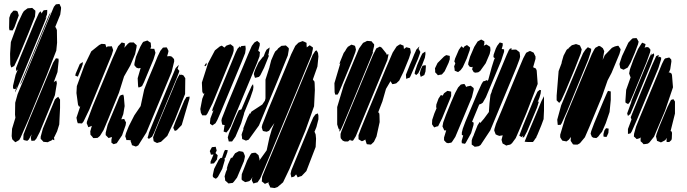

<svg xmlns="http://www.w3.org/2000/svg" viewBox="-20 -731 3476 972"><path d="M269 -515 265 -475 217 -351 124 -125 84 -34 77 -22 65 -15 58 -11 52 -16 42 -26 39 -42 41 -79 58 -135 56 -151 57 -211 69 -254 119 -375 218 -614 253 -697 263 -709 281 -711 289 -694V-686L285 -657L259 -593H262L268 -579ZM157 -647 124 -563 75 -445 52 -397 41 -391 36 -390 35 -395 32 -405 31 -459 35 -518 70 -613 94 -664 101 -675 113 -684 120 -689 134 -690 143 -691 151 -684 159 -677V-668ZM195 -593 90 -339 65 -280 56 -263 57 -270 68 -296 58 -279 46 -283V-297L59 -352L70 -379L62 -371L61 -386L82 -440L157 -621L177 -665L185 -674L190 -665L189 -661L196 -672L201 -679L211 -680L219 -681V-669L218 -658L210 -637L217 -647L213 -637ZM75 -653 53 -593 44 -577 28 -578 26 -589 27 -641 34 -661 42 -670 48 -677H61L69 -673ZM214 -612 116 -376 91 -317 83 -302 84 -309 96 -338 128 -414 209 -610 229 -657 237 -669 235 -664 230 -651ZM258 -249 181 -62 164 -29 155 -19 139 -18 138 -23 136 -34 140 -51 126 -25 118 -18 104 -21 99 -23 98 -28 99 -50 127 -122 224 -355 249 -414 263 -436 276 -434 277 -423 271 -366 251 -312 253 -316 265 -323 268 -310ZM284 -184 280 -101 269 -66 255 -37 253 -35 254 -32 255 -21 245 -25 241 -20 229 -15 222 -11 211 -12 200 -13 192 -22 186 -28V-39L197 -80L246 -198L258 -227L266 -235L275 -241L279 -234L284 -227V-216Z M757 -430 709 -315 699 -295 689 -290 681 -288 679 -296 677 -335 692 -387 680 -385 670 -389 660 -401 661 -412 668 -443 690 -494 700 -512 705 -519 720 -524 726 -526 736 -519 743 -515 744 -504 745 -494 741 -485 749 -484H761L764 -474L767 -464L765 -456ZM664 -457 640 -400 608 -344 582 -261 524 -119 504 -72 486 -43 474 -33 460 -32H452L447 -39L438 -49L437 -66L445 -94L433 -89L427 -87L424 -95L419 -107L420 -115L449 -193L550 -436L578 -497L596 -516L604 -514L612 -512V-500L609 -489L628 -510L637 -516H648H657L663 -510L672 -502L671 -491ZM546 -454 432 -176 403 -116 395 -106 380 -107H374L371 -115L367 -135L386 -192L380 -191L375 -201L367 -260L369 -295L407 -399L442 -471L482 -503L494 -509L508 -508H513L515 -502L519 -491L525 -496H535L546 -497L549 -489L553 -477ZM849 -367 721 -60 680 5 668 11 654 6 648 4 646 -4 641 -17 643 -23 642 -21 628 -22H620L618 -30L614 -41L618 -57L632 -92L660 -147L692 -194L710 -278L729 -327L758 -396L778 -445L792 -474L805 -490L819 -491H824L827 -486L833 -473L831 -463L826 -446L841 -447L850 -444L861 -432L862 -421ZM384 -407 399 -417V-407L393 -389L382 -362L374 -343L369 -345L361 -348L363 -358ZM874 -334 776 -98 760 -59 750 -39 734 -28 727 -33 731 -46 732 -50 734 -59 760 -123 838 -312 869 -386 885 -403 882 -391 879 -383 883 -378 888 -372 885 -362ZM917 -255 865 -124 827 -43 795 -13 781 -9 775 -7 765 -12 758 -16 757 -22 755 -36 765 -64 785 -113 852 -273 874 -327 883 -344 887 -350V-351L888 -352L894 -359L891 -351L900 -353L909 -349L918 -335ZM598 -46 571 -6 555 -1 544 -9V-24L547 -37L538 -35L530 -32L520 -42L515 -47V-59L525 -99L572 -211L582 -236L587 -246L594 -250L604 -252L607 -242L611 -194L604 -153L594 -127L603 -128L609 -129L611 -124L618 -111L616 -97ZM939 -231 900 -98 875 -72 865 -68 857 -84 860 -92 868 -114 913 -222 924 -240 940 -242Z M1280 -409 1165 -133 1148 -91 1137 -73 1126 -60 1118 -63 1112 -65 1113 -71 1116 -93 1118 -97 1111 -99 1105 -100 1103 -109 1101 -121 1103 -131 1132 -205 1235 -453 1255 -499 1268 -516 1282 -524 1295 -513V-502L1287 -473V-474L1296 -467L1295 -459L1294 -446ZM1557 -452 1482 -270 1348 52 1297 173 1288 186 1284 192 1272 195 1263 198 1258 189 1255 182 1256 173 1258 165 1251 178 1242 186 1231 189 1221 191 1204 180 1203 172 1204 151 1231 82 1247 53 1253 45 1262 43 1273 42 1280 47 1289 55 1290 60 1294 75 1292 83 1330 30 1344 -35 1356 -76 1369 -108 1342 -69 1330 -64 1319 -66 1311 -68 1308 -76 1305 -87 1308 -100 1337 -174 1427 -390 1454 -456 1475 -499 1491 -515 1504 -520 1512 -523 1522 -519 1532 -514V-503L1533 -492V-491L1541 -497L1548 -502L1555 -497L1564 -491V-483ZM1158 -457 1056 -208 1030 -156 1023 -147H1009H1004L997 -160L994 -179L1004 -231L1015 -258L1008 -257L1004 -268L1002 -313L1033 -410L1068 -476L1093 -496L1103 -500L1116 -490L1126 -500L1137 -504L1147 -507L1156 -500L1162 -495L1163 -486V-474ZM1437 -450 1378 -305 1291 -96 1239 -24 1225 -19 1214 -24 1206 -27 1205 -38 1203 -49 1206 -59 1212 -75V-82L1233 -136L1245 -158L1246 -154L1253 -166L1299 -196L1308 -202L1314 -211L1321 -221L1324 -233V-328L1344 -390L1345 -395L1353 -426L1366 -456L1373 -470L1384 -480L1388 -486L1405 -499L1419 -500L1427 -501L1436 -493L1442 -487V-479ZM1204 -419 1097 -162 1080 -123 1071 -107 1055 -96 1043 -105V-111L1045 -131L1061 -173L1053 -167L1057 -182L1084 -249L1155 -421L1173 -465L1183 -485L1195 -497L1196 -490L1197 -491L1202 -498L1216 -499L1222 -500L1223 -494L1224 -483L1221 -462ZM1336 -435 1317 -388 1298 -350 1291 -342 1280 -339 1271 -337 1269 -342 1265 -356 1267 -364 1273 -381 1289 -415 1310 -442 1315 -446 1322 -465 1329 -479 1345 -491 1344 -482 1340 -460 1338 -454 1341 -448ZM1574 -275 1570 -193 1526 -70 1445 125 1413 192 1385 216 1370 221 1356 219 1348 218 1345 210 1339 198 1341 192 1330 196 1321 200 1314 194 1305 187 1306 181 1307 164 1324 122 1357 43 1523 -357 1563 -453 1576 -473 1583 -476 1590 -463 1592 -445 1587 -394 1564 -329 1567 -324 1572 -318 1573 -307ZM1020 -396 1015 -397 1017 -402 1025 -414 1026 -403ZM1201 -107 1172 -39 1160 -22 1155 -15H1147H1138L1136 -24L1133 -35L1139 -56L1171 -134L1184 -163L1189 -173L1202 -177L1234 -252L1254 -296L1261 -305L1263 -291L1261 -276L1247 -235L1222 -174L1216 -159L1215 -153ZM1578 13 1531 135 1507 160 1497 163 1487 167 1482 157 1479 152 1469 163 1455 167 1454 162 1451 149 1455 131 1473 87 1552 -105 1566 -137 1577 -152 1589 -157 1592 -146V-127L1582 -88L1571 -61L1573 -63L1578 -50L1580 -29ZM1048 52 1044 39 1042 34 1050 19 1053 14 1064 13 1072 12 1074 20 1077 31 1071 44 1076 49 1082 55 1081 61 1078 77 1063 96 1046 98V87L1061 51ZM1105 124 1083 165 1073 174 1065 170 1058 165 1057 156 1064 124 1087 79 1096 69 1102 68 1105 69 1104 68 1107 59 1114 38 1119 28 1133 29 1131 40 1121 68 1117 70 1118 80ZM1134 102 1140 88 1150 66 1154 70 1170 45 1190 34 1203 36 1211 38 1216 48 1220 59 1219 67 1215 85 1180 168 1164 189 1158 195 1142 197 1137 198 1127 189 1120 183 1119 172 1117 162 1123 141 1131 122 1128 124 1129 119Z M1856 -435 1753 -186 1718 -102 1704 -71 1696 -64 1698 -70 1701 -80 1697 -74 1693 -82 1687 -101V-189L1720 -299L1773 -427L1798 -486L1818 -514L1831 -520L1838 -524L1852 -523L1861 -522L1868 -513L1874 -507V-498L1866 -465L1870 -469L1867 -462ZM1902 -113 1886 -40 1873 -13 1858 1 1846 0 1837 -1 1835 -6 1830 -22V-25L1820 -19L1812 -16L1805 -20L1795 -26V-32V-47L1807 -79L1831 -138L1934 -386L1968 -465L1988 -496L2000 -504L2006 -507L2015 -503L2023 -500L2024 -491L2025 -483L2037 -492L2048 -489L2056 -487L2058 -478L2060 -466L2051 -437L2022 -366L2001 -323L1986 -309L1974 -306L1966 -305L1963 -310L1957 -320L1934 -281L1916 -218L1894 -161H1899L1901 -150ZM1764 -427 1706 -287 1695 -262 1689 -252H1677L1674 -264L1673 -310L1703 -411L1698 -406L1702 -419L1720 -463L1729 -475L1728 -474L1733 -483L1741 -494L1759 -505L1769 -502L1777 -499L1779 -493L1782 -480L1779 -467ZM2096 -433 2058 -345 2054 -338 2036 -332V-338L2035 -353L2039 -363L2049 -388L2053 -398L2054 -401L2067 -431L2077 -456L2084 -471L2087 -479L2103 -496L2101 -488L2098 -481L2101 -482L2104 -475L2108 -468L2105 -458ZM1941 -427 1827 -152 1781 -41 1771 -25 1767 -19H1761L1753 -21L1754 -25L1742 -15H1725L1715 -19L1705 -31L1704 -39V-53L1708 -66L1739 -142L1839 -383L1868 -452L1880 -476L1885 -486L1903 -495L1912 -490L1936 -460V-455L1947 -456L1946 -451ZM2117 -402 2098 -361 2087 -351 2079 -358 2081 -369 2092 -402 2110 -444 2118 -460 2133 -470 2134 -458 2131 -439ZM2134 -369 2128 -351 2118 -346 2110 -342 2108 -349 2105 -359 2110 -379 2119 -398 2127 -400 2135 -401 2136 -393Z M2439 -411 2411 -372 2401 -365 2386 -363 2378 -366 2370 -380 2372 -388 2373 -393 2367 -391 2358 -393 2350 -404 2351 -414 2360 -445 2381 -494 2398 -521 2416 -531 2425 -526 2432 -522V-510L2429 -500L2432 -501L2442 -506L2452 -500L2461 -494L2462 -489L2463 -477L2459 -458ZM2365 -57 2339 -10 2334 -3 2318 -6 2317 -17 2325 -45 2318 -48V-60L2323 -80L2336 -115L2397 -260L2418 -306L2426 -319L2434 -321L2446 -326V-320L2452 -327L2469 -390L2481 -428L2485 -436L2478 -442L2479 -454L2490 -485L2497 -499L2510 -516L2518 -514L2525 -512V-501L2520 -483L2532 -481V-469L2517 -423L2440 -239L2424 -211L2415 -205L2406 -202L2370 -115L2371 -114L2378 -110L2377 -98ZM2343 -435 2323 -391 2312 -376 2299 -366 2287 -371 2282 -373 2281 -384 2279 -395 2283 -405 2285 -411 2280 -420 2284 -435 2303 -479 2316 -497 2326 -488 2331 -496 2344 -503 2353 -496 2360 -490 2358 -477ZM2595 -391 2462 -71 2413 3 2404 9 2392 11 2383 12 2377 7 2368 1V-7V-20L2372 -33L2378 -46L2380 -52L2398 -97L2409 -114L2411 -109V-108L2430 -130L2455 -164L2458 -208L2463 -251L2470 -268L2469 -269L2474 -281L2486 -311L2545 -453L2556 -477L2562 -485L2571 -486L2569 -477L2572 -479L2584 -480H2593L2602 -473L2610 -467L2612 -455L2613 -444L2610 -431ZM2702 -306 2645 -159 2611 -78 2591 -32 2572 -6 2563 1 2549 4 2543 6 2533 0 2525 -4 2523 -9 2519 -23 2521 -31 2525 -46 2513 -44 2508 -43 2497 -47 2489 -51 2487 -57 2482 -70 2483 -78 2491 -104 2518 -168 2604 -377 2629 -436 2640 -457 2644 -464 2658 -471 2663 -473 2670 -470 2682 -464 2684 -459 2691 -445V-433L2679 -391L2682 -389L2693 -384L2697 -374ZM2195 -412 2228 -445 2239 -452 2244 -451 2257 -448V-442V-431L2251 -413L2231 -370L2217 -354L2205 -352L2197 -350L2189 -359L2183 -365V-374L2182 -385ZM2369 -239 2317 -114 2285 -38 2270 -15 2265 -9 2248 -6 2239 -9 2228 -21V-35L2239 -71H2237H2229L2226 -78L2220 -91L2224 -112L2238 -150L2264 -214L2284 -260L2299 -288L2313 -303L2323 -305L2331 -306L2337 -297L2340 -290L2343 -293L2358 -296L2363 -297L2372 -290L2378 -285V-276ZM2699 -187 2648 -65 2633 -37 2625 -34 2628 -42 2629 -45 2621 -37 2609 -44 2613 -55 2628 -95 2685 -233 2701 -267 2712 -276 2719 -274 2718 -268 2717 -258 2711 -237 2702 -214 2708 -218 2706 -210ZM2257 -227 2218 -132 2203 -102 2198 -92 2189 -90 2178 -86 2173 -93 2167 -102 2168 -124 2179 -157 2190 -183 2188 -189 2189 -202 2200 -232 2212 -250 2220 -247H2221L2228 -259L2245 -271L2256 -269L2264 -267V-258V-245ZM2734 -244V-172L2732 -128L2721 -98L2700 -47L2697 -42L2696 -38L2693 -31H2691L2685 -21L2678 -12H2673H2654L2641 -13L2636 -14L2640 -24L2651 -51L2698 -163L2721 -219Z M3193 -462 3173 -415 3165 -401 3157 -388 3156 -389V-388L3137 -378L3127 -382L3120 -386L3119 -392L3116 -407L3119 -417L3129 -447L3161 -515L3176 -531L3183 -537L3198 -538H3203L3206 -533L3213 -520L3210 -507ZM3253 -416 3187 -256 3169 -215 3160 -204 3147 -211 3146 -219 3150 -276 3173 -341 3172 -340 3169 -348 3165 -359 3169 -380 3187 -430 3210 -483 3226 -508 3231 -515 3248 -508 3246 -497 3243 -490 3256 -493 3265 -490 3273 -479 3271 -466ZM2920 -460 2888 -378 2842 -268 2821 -222 2811 -210 2805 -216 2798 -223V-231V-247L2808 -371L2823 -411L2824 -418L2833 -449L2848 -478L2855 -485V-481L2859 -488L2875 -502L2886 -505L2896 -508L2908 -504L2916 -501L2919 -494L2925 -481ZM3116 -458 3076 -362 3056 -324 3027 -241 2964 -89 2941 -36 2916 -6 2904 1H2890L2881 0L2877 -6L2869 -18L2870 -37L2871 -39L2860 -24L2848 -15L2832 -18L2827 -19L2822 -26L2816 -36V-49L2841 -133L2945 -383L2976 -457L2988 -480L2994 -489L3007 -496L3012 -499L3020 -496L3032 -487L3039 -472L3031 -428L3042 -452L3078 -489L3093 -496L3106 -499H3111L3114 -494L3122 -482L3121 -476ZM2958 -429 2851 -168 2824 -108 2818 -99H2810L2804 -98L2803 -104L2801 -125L2821 -198L2914 -421L2932 -462L2944 -480L2956 -492L2966 -487L2973 -484L2972 -472ZM3277 -409 3192 -203 3171 -154 3159 -144 3155 -157 3177 -217 3178 -220 3174 -213 3176 -218 3180 -228 3197 -270 3259 -420 3274 -454 3280 -463 3277 -455 3272 -443 3277 -453 3290 -461 3292 -451ZM3313 -386 3205 -126 3178 -65 3172 -56 3164 -54 3159 -53V-59V-78L3177 -126L3173 -137L3180 -155L3198 -199L3281 -401L3302 -447L3315 -453L3313 -441L3312 -439L3317 -444L3327 -440V-431ZM3387 -289 3347 -171 3291 -39 3268 -10 3260 -4 3249 -2 3238 -1 3231 -9 3223 -16V-31L3226 -38L3222 -33L3211 -29L3203 -27L3197 -33L3189 -40L3190 -54L3200 -90L3217 -132L3306 -346L3331 -407L3342 -429L3347 -435L3368 -440L3378 -430L3379 -420L3373 -380L3365 -361L3370 -365L3380 -358L3382 -350ZM3072 -225 3066 -164 3047 -108 3028 -64 3017 -51 3012 -44 3008 -39 2999 -32 2983 -34 2976 -39 2970 -54 2973 -67 2988 -107 3035 -220 3052 -259 3058 -271 3072 -268V-257ZM3368 -12H3355L3354 -23L3357 -33L3347 -21L3334 -14L3326 -10L3319 -13L3306 -18L3305 -24L3301 -40L3304 -53L3318 -91L3359 -189L3377 -225L3389 -229L3397 -217V-156L3375 -68V-67V-68L3381 -64L3382 -56L3381 -30L3379 -22ZM3035 -53 3040 -71 3048 -82 3061 -80V-74L3060 -58L3051 -38H3043L3035 -40Z"/></svg>

Font: Rubik Marker Hatch
Style: Regular
Weight: 400
Designer: Hubert and Fischer, NaN
Foundry: Hubert & Fischer, NaN
Version: Version 2.200